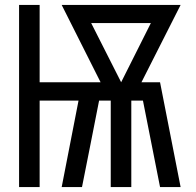

<svg xmlns="http://www.w3.org/2000/svg" viewBox="-20 -755 790 775"><path d="M57 0V-735H140V-423H386L229 -735H709L551 -423H626L709 0H626L557 -349H510V0H427V-349H380L343 -161L311 0H229L297 -349H140V0ZM469 -423 589 -662H348Z"/></svg>

Font: Zed Sans Extended
Style: Regular
Weight: 400
Width: 7
Designer: Belleve Invis
Foundry: Belleve Invis
Version: Version 1.0.0; ttfautohint (v1.8.4)